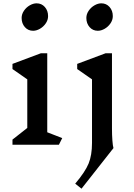

<svg xmlns="http://www.w3.org/2000/svg" viewBox="-20 -870 808 1154"><path d="M110 -762Q110 -785 124 -805.5Q138 -826 159 -838Q180 -850 200 -850Q230 -850 249.5 -828Q269 -806 269 -773Q269 -750 255 -729.5Q241 -709 220 -697Q199 -685 179 -685Q149 -685 129.5 -707Q110 -729 110 -762ZM499 -762Q499 -785 513 -805.5Q527 -826 548 -838Q569 -850 589 -850Q619 -850 638.5 -828Q658 -806 658 -773Q658 -750 644 -729.5Q630 -709 609 -697Q588 -685 568 -685Q538 -685 518.5 -707Q499 -729 499 -762ZM354 -40 334 0H55V-31L144 -101V-393L55 -455V-486L226 -550H264V-75ZM662 20 470 264 432 234Q492 163 512.5 113Q533 63 533 -11V-393L444 -455V-486L615 -550H653V-99Q653 -59 655.5 -25.5Q658 8 662 20Z"/></svg>

Font: Inknut Antiqua
Style: Regular
Weight: 400
Designer: Claus Eggers Sørensen
Foundry: Claus Eggers Sørensen
Version: Version 1.003; ttfautohint (v1.8.2) -l 8 -r 50 -G 200 -x 14 